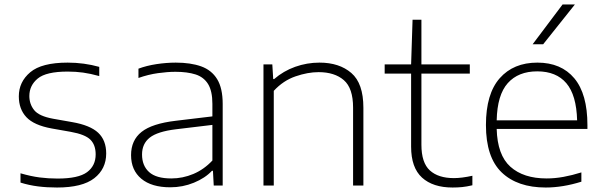

<svg xmlns="http://www.w3.org/2000/svg" viewBox="-20 -828 2693 857"><path d="M234.5 9Q189.5 9 149.8 4Q110 -1 71.5 -13V-54.5Q118 -41 156.8 -36Q195.5 -31 237 -31Q330 -31 368.5 -59.5Q407 -88 407 -139Q407 -181 383.5 -204.5Q360 -228 296 -239.5L211 -254.5Q131.5 -269 97.8 -305Q64 -341 64 -398Q64 -462.5 115 -505.5Q166 -548.5 282 -548.5Q355 -548.5 423 -529.5V-488.5Q383.5 -499.5 350.8 -504Q318 -508.5 282 -508.5Q186 -508.5 148.5 -477.5Q111 -446.5 111 -399.5Q111 -363.5 132.5 -336.5Q154 -309.5 217 -298L302 -283Q382.5 -269 418.2 -235.5Q454 -202 454 -143Q454 -74 400.8 -32.5Q347.5 9 234.5 9Z M740 8Q656.5 8 610.8 -30.2Q565 -68.5 565 -135.5Q565 -202 611.8 -239.2Q658.5 -276.5 765 -289L928 -308.5V-364.5Q928 -421.5 908.8 -452.8Q889.5 -484 852.8 -495.8Q816 -507.5 763 -507.5Q728 -507.5 685 -501.5Q642 -495.5 598 -480V-521.5Q634 -535 678.5 -541.8Q723 -548.5 764.5 -548.5Q831 -548.5 877.8 -531.8Q924.5 -515 949.2 -474.8Q974 -434.5 974 -364V0H934L930.5 -65.5H926Q895.5 -33 845.5 -12.5Q795.5 8 740 8ZM614 -138.5Q614 -88.5 645.5 -60Q677 -31.5 744.5 -31.5Q795.5 -31.5 843 -51.5Q890.5 -71.5 928 -111.5V-270.5L765.5 -251Q683 -241 648.5 -213.8Q614 -186.5 614 -138.5Z M1156 0V-540.5H1195.5L1199.5 -475H1203.5Q1245 -511 1297.5 -529.8Q1350 -548.5 1406 -548.5Q1494.5 -548.5 1548.2 -502.2Q1602 -456 1602 -347V0H1556V-347.5Q1556 -434.5 1514.8 -470.2Q1473.5 -506 1402 -506Q1354 -506 1299.2 -487.2Q1244.5 -468.5 1202 -422.5V0Z M2000 9Q1912.5 9 1863.8 -35.2Q1815 -79.5 1815 -173.5V-499.5H1697V-540.5H1815L1821.5 -740H1861V-540.5H2077V-499.5H1861V-182Q1861 -101.5 1898.8 -67.2Q1936.5 -33 2006 -33Q2041 -33 2088.5 -43.5V-1Q2063 5 2043 7Q2023 9 2000 9Z M2416 9Q2289.5 9 2219.2 -58.5Q2149 -126 2149 -270Q2149 -409 2210.5 -478.8Q2272 -548.5 2378.5 -548.5Q2485 -548.5 2543.5 -478.5Q2602 -408.5 2602 -269.5V-252.5H2197Q2200 -136 2258.2 -83.8Q2316.5 -31.5 2420 -31.5Q2456.5 -31.5 2495 -38.5Q2533.5 -45.5 2575 -58.5V-17Q2491.5 9 2416 9ZM2378 -509.5Q2293.5 -509.5 2246.5 -457Q2199.5 -404.5 2197 -291H2556Q2553 -403.5 2508 -456.5Q2463 -509.5 2378 -509.5ZM2357.5 -630.5 2491 -808H2546L2404.5 -630.5Z"/></svg>

Font: Encode Sans Expanded Expanded ExtraLight
Style: Regular
Weight: 200
Width: 7
Designer: Multiple Designers
Foundry: Impallari Type
Version: Version 3.000; ttfautohint (v1.8.3) -l 8 -r 50 -G 200 -x 14 